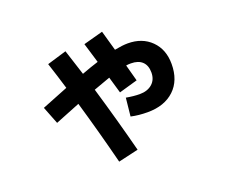

<svg xmlns="http://www.w3.org/2000/svg" viewBox="-115 -808 1231 1052"><g transform="rotate(-20 500.0 -281.5)"><path d="M454 -601 568 -632Q579 -595 601 -515Q648 -524 678 -524Q762 -524 814 -472.5Q866 -421 866 -336Q866 -240 808.5 -186Q751 -132 653 -132Q600 -132 556 -142L567 -248Q611 -240 646 -240Q691 -240 718.5 -264Q746 -288 746 -330Q746 -371 723 -393Q700 -415 657 -415Q640 -415 629 -413Q647 -347 655 -317L547 -286Q539 -316 519 -382Q498 -375 422 -347Q481 -148 530 42L413 69Q364 -124 311 -305Q222 -270 166 -247L126 -349Q250 -399 279 -410Q255 -490 230 -566L343 -600Q346 -590 364 -535Q382 -480 391 -451Q444 -471 489 -485Q484 -502 472 -541.5Q460 -581 454 -601Z"/></g></svg>

Font: Mplus 1p Bold
Style: Bold
Weight: 700
Version: Version 1.061